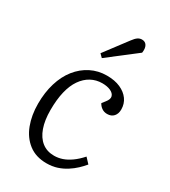

<svg xmlns="http://www.w3.org/2000/svg" viewBox="-191 -858 852 965"><g transform="rotate(30 235.5 -375.5)"><path d="M281 -520Q327 -520 359.5 -505.5Q392 -491 410 -466Q428 -441 428 -408Q428 -383 414.5 -368Q401 -353 377 -353Q359 -353 345.5 -362.5Q332 -372 325 -386L340 -405Q357 -426 352.5 -441.5Q348 -457 328.5 -466Q309 -475 280 -475Q245 -475 215.5 -459Q186 -443 164.5 -412Q143 -381 132 -335Q121 -289 121 -228Q121 -169 136 -126.5Q151 -84 180 -61Q209 -38 251 -38Q275 -38 298.5 -46Q322 -54 346.5 -71.5Q371 -89 395 -116L423 -86Q409 -69 390.5 -51.5Q372 -34 348.5 -19Q325 -4 297.5 5Q270 14 237 14Q175 14 133.5 -18Q92 -50 71.5 -104Q51 -158 51 -225Q51 -290 67.5 -344.5Q84 -399 115 -438Q146 -477 188.5 -498.5Q231 -520 281 -520ZM294 -731Q308 -750 319 -757.5Q330 -765 343 -765Q362 -765 371 -750Q380 -735 376 -708L214 -583L196 -601Z"/></g></svg>

Font: Literata 18pt Light
Style: Italic
Weight: 300
Italic angle: -2°
Designer: Latin by Veronika Burian and Jose Scaglione. Greek by Irene Vlachou. Cyrillic by Vera Evstafieva
Foundry: TypeTogether
Version: Version 3.103;gftools[0.9.29]